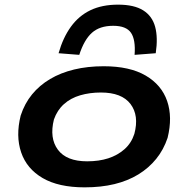

<svg xmlns="http://www.w3.org/2000/svg" viewBox="-20 -796 810 826"><path d="M344 10Q232 10 163.5 -30Q95 -70 71 -140.5Q47 -211 69 -299Q86 -351 118 -390Q150 -429 195.5 -456Q241 -483 299 -497Q357 -511 426 -511Q538 -511 606.5 -471Q675 -431 699 -361.5Q723 -292 701 -203Q684 -152 652 -112.5Q620 -73 575 -45.5Q530 -18 472.5 -4Q415 10 344 10ZM355 -102Q406 -102 446 -115Q486 -128 515.5 -154Q545 -180 558 -220Q579 -299 541.5 -348.5Q504 -398 414 -398Q366 -398 325 -386Q284 -374 255 -348Q226 -322 212 -282Q192 -202 229 -152Q266 -102 355 -102ZM321 -560 232 -567Q251 -634 285 -681Q319 -728 369 -752Q419 -776 488 -776Q557 -776 596 -751.5Q635 -727 647.5 -680.5Q660 -634 650 -567L559 -560Q564 -625 543.5 -655Q523 -685 467 -685Q409 -685 375.5 -655Q342 -625 321 -560Z"/></svg>

Font: Nunito Sans 7pt Expanded
Style: Bold Italic
Weight: 700
Width: 7
Italic angle: -9°
Designer: Vernon Adams
Foundry: Vernon Adams
Version: Version 3.101;gftools[0.9.27]